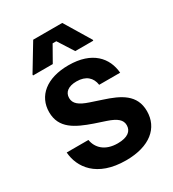

<svg xmlns="http://www.w3.org/2000/svg" viewBox="-174 -797 817 906"><g transform="rotate(-30 234.5 -344.0)"><path d="M171.7 -554.2 220 -639.2H240L294.2 -554.2H392.5V-559.2L307.5 -700H149.2L64.2 -559.2V-554.2ZM245 12.5C375 12.5 445.8 -49.2 445.8 -140C445.8 -230 376.7 -263.3 291.7 -290.8L231.7 -310.8C181.7 -327.5 158.3 -345.8 158.3 -376.7C158.3 -407.5 181.7 -427.5 227.5 -427.5C279.2 -427.5 306.7 -400.8 312.5 -360H426.7C420 -443.3 361.7 -512.5 232.5 -512.5C112.5 -512.5 43.3 -453.3 43.3 -365.8C43.3 -277.5 113.3 -244.2 199.2 -214.2L259.2 -194.2C308.3 -177.5 330 -159.2 330 -130C330 -98.3 305.8 -76.7 250.8 -76.7C181.7 -76.7 145.8 -114.2 138.3 -160H20C25.8 -77.5 85.8 12.5 245 12.5Z"/></g></svg>

Font: Familjen Grotesk SemiBold
Style: Regular
Weight: 600
Designer: Anders Wikstroem, Jonas Baeckman, Matilda Gysing, Kristian Moeller
Foundry: Familjen STHLM AB
Version: Version 2.000